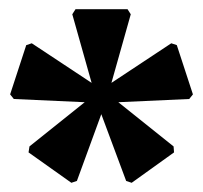

<svg xmlns="http://www.w3.org/2000/svg" viewBox="-20 -795 441 417"><path d="M266 -398 254 -402 200 -547 147 -402 135 -398 42 -464 44 -477 164 -573 10 -580 2 -590 37 -697 49 -701 179 -615 137 -764 144 -775H257L264 -764L222 -615L352 -701L364 -697L399 -590L391 -580L237 -573L357 -477L358 -464Z"/></svg>

Font: Platypi Light Medium
Style: Regular
Weight: 500
Version: Version 1.200